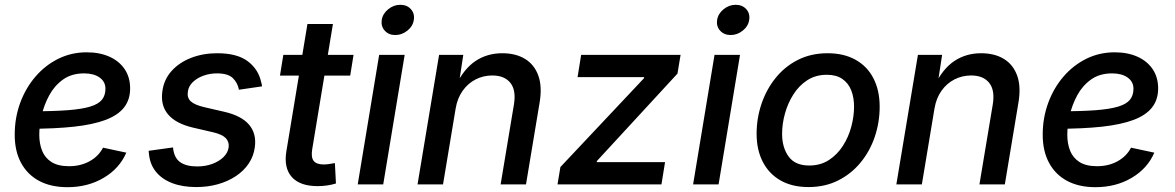

<svg xmlns="http://www.w3.org/2000/svg" viewBox="-20 -777 4952 809"><path d="M264.2 11.7Q194.8 11.7 145.3 -14.6Q95.7 -41 68.8 -90.6Q42 -140.1 42 -209.5Q42 -280.3 64.9 -343Q87.9 -405.8 129.2 -453.9Q170.4 -502 225.6 -529.3Q280.8 -556.6 345.2 -556.6Q399.9 -556.6 441.2 -538.1Q482.4 -519.5 505.4 -485.4Q528.3 -451.2 528.3 -404.3Q528.3 -356.9 502.7 -324.2Q477.1 -291.5 424.6 -271.7Q372.1 -252 291.7 -243.2Q211.4 -234.4 102.5 -234.4L115.7 -308.1Q206.1 -308.1 266.1 -312.7Q326.2 -317.4 360.8 -328.1Q395.5 -338.9 409.9 -357.2Q424.3 -375.5 424.3 -403.3Q424.3 -432.6 399.9 -450.2Q375.5 -467.8 334.5 -467.8Q281.7 -467.8 245.6 -441.9Q209.5 -416 187.5 -375.5Q165.5 -335 155.5 -290.5Q145.5 -246.1 145.5 -209Q145.5 -171.9 157.5 -141.8Q169.4 -111.8 197 -94.2Q224.6 -76.7 271 -76.7Q319.8 -76.7 357.7 -97.7Q395.5 -118.7 414.1 -154.8L512.2 -133.8Q483.4 -66.9 416.7 -27.6Q350.1 11.7 264.2 11.7Z M807.1 11.2Q748.5 11.2 705.1 -5.6Q661.6 -22.5 636.5 -54Q611.3 -85.4 607.4 -130.4Q606.9 -133.3 606.7 -136Q606.4 -138.7 606.4 -141.6L709 -155.8Q712.9 -112.8 738.5 -94.2Q764.2 -75.7 810.5 -75.7Q845.7 -75.7 874.5 -86.4Q903.3 -97.2 921.6 -115Q939.9 -132.8 943.4 -155.8Q946.3 -179.2 931.4 -194.8Q916.5 -210.4 879.9 -219.2L791.5 -239.7Q720.2 -256.8 688 -295.2Q655.8 -333.5 664.1 -392.1Q670.4 -441.4 702.6 -477.5Q734.9 -513.7 785.2 -533.2Q835.4 -552.7 895 -552.7Q979.5 -552.7 1024.4 -518.6Q1069.3 -484.4 1080.6 -430.2Q1082 -426.3 1083 -421.9Q1084 -417.5 1084 -413.1L986.8 -398.9Q981.4 -427.7 961.2 -447.8Q940.9 -467.8 894 -467.8Q863.8 -467.8 836.9 -458Q810.1 -448.2 792.2 -430.9Q774.4 -413.6 771.5 -390.6Q767.6 -365.2 783.7 -350.1Q799.8 -335 841.8 -325.2L926.3 -305.7Q997.6 -289.1 1029.5 -251.5Q1061.5 -213.9 1053.7 -156.7Q1048.8 -119.1 1028.1 -88.1Q1007.3 -57.1 973.9 -34.9Q940.4 -12.7 897.9 -0.7Q855.5 11.2 807.1 11.2Z M1469.7 -545.9 1455.6 -458.5H1159.7L1173.8 -545.9ZM1275.4 -675.8H1382.8L1295.4 -147.5Q1290 -113.8 1301.8 -98.9Q1313.5 -84 1344.7 -84Q1353 -84 1366.9 -85.9Q1380.9 -87.9 1391.1 -89.8L1395.5 -3.9Q1378.4 1.5 1358.4 4.4Q1338.4 7.3 1318.8 7.3Q1243.7 7.3 1209.5 -31.2Q1175.3 -69.8 1186.5 -138.7Z M1487.3 0 1577.6 -545.9H1685.1L1594.7 0ZM1645.5 -629.4Q1617.7 -629.4 1601.1 -647.9Q1584.5 -666.5 1588.4 -692.9Q1592.8 -719.7 1616 -738.3Q1639.2 -756.8 1666.5 -756.8Q1694.8 -756.8 1711.4 -738.3Q1728 -719.7 1723.6 -692.9Q1719.7 -666.5 1696.5 -647.9Q1673.3 -629.4 1645.5 -629.4Z M1899.9 -319.8 1846.7 0H1739.3L1830.1 -545.9H1932.1L1911.6 -412.1L1899.9 -416Q1935.1 -487.8 1984.1 -520.3Q2033.2 -552.7 2096.2 -552.7Q2153.3 -552.7 2192.6 -528.6Q2231.9 -504.4 2248.5 -457.8Q2265.1 -411.1 2253.4 -343.3L2196.3 0H2089.4L2145.5 -336.9Q2155.3 -397 2130.4 -428Q2105.5 -459 2054.2 -459Q2016.6 -459 1984.1 -442.4Q1951.7 -425.8 1929.4 -394.5Q1907.2 -363.3 1899.9 -319.8Z M2329.1 0 2341.3 -73.2 2693.4 -447.3 2694.3 -452.1H2413.6L2428.7 -545.9H2847.7L2834.5 -466.8L2495.1 -98.6L2494.1 -93.8H2782.2L2767.1 0Z M2900.4 0 2990.7 -545.9H3098.1L3007.8 0ZM3058.6 -629.4Q3030.8 -629.4 3014.2 -647.9Q2997.6 -666.5 3001.5 -692.9Q3005.9 -719.7 3029.1 -738.3Q3052.2 -756.8 3079.6 -756.8Q3107.9 -756.8 3124.5 -738.3Q3141.1 -719.7 3136.7 -692.9Q3132.8 -666.5 3109.6 -647.9Q3086.4 -629.4 3058.6 -629.4Z M3386.7 11.2Q3317.9 11.2 3269 -16.6Q3220.2 -44.4 3194.1 -95Q3168 -145.5 3168 -213.4Q3168 -278.3 3188.5 -339.1Q3209 -399.9 3247.8 -448.2Q3286.6 -496.6 3342 -524.7Q3397.5 -552.7 3467.3 -552.7Q3535.6 -552.7 3585 -525.1Q3634.3 -497.6 3660.4 -446.8Q3686.5 -396 3686.5 -327.6Q3686.5 -261.7 3666 -200.9Q3645.5 -140.1 3606.2 -92.3Q3566.9 -44.4 3511.5 -16.6Q3456.1 11.2 3386.7 11.2ZM3389.6 -79.6Q3437 -79.6 3472.4 -102.5Q3507.8 -125.5 3531.5 -162.4Q3555.2 -199.2 3566.9 -242.9Q3578.6 -286.6 3578.6 -327.6Q3578.6 -366.2 3566.7 -396.5Q3554.7 -426.8 3529.3 -444.3Q3503.9 -461.9 3463.9 -461.9Q3417 -461.9 3381.8 -439.2Q3346.7 -416.5 3323 -379.2Q3299.3 -341.8 3287.4 -298.3Q3275.4 -254.9 3275.4 -212.9Q3275.4 -155.8 3302.7 -117.7Q3330.1 -79.6 3389.6 -79.6Z M3917.5 -319.8 3864.3 0H3756.8L3847.7 -545.9H3949.7L3929.2 -412.1L3917.5 -416Q3952.6 -487.8 4001.7 -520.3Q4050.8 -552.7 4113.8 -552.7Q4170.9 -552.7 4210.2 -528.6Q4249.5 -504.4 4266.1 -457.8Q4282.7 -411.1 4271 -343.3L4213.9 0H4106.9L4163.1 -336.9Q4172.9 -397 4147.9 -428Q4123 -459 4071.8 -459Q4034.2 -459 4001.7 -442.4Q3969.2 -425.8 3947 -394.5Q3924.8 -363.3 3917.5 -319.8Z M4595.7 11.7Q4526.4 11.7 4476.8 -14.6Q4427.2 -41 4400.4 -90.6Q4373.5 -140.1 4373.5 -209.5Q4373.5 -280.3 4396.5 -343Q4419.4 -405.8 4460.7 -453.9Q4502 -502 4557.1 -529.3Q4612.3 -556.6 4676.8 -556.6Q4731.4 -556.6 4772.7 -538.1Q4814 -519.5 4836.9 -485.4Q4859.9 -451.2 4859.9 -404.3Q4859.9 -356.9 4834.2 -324.2Q4808.6 -291.5 4756.1 -271.7Q4703.6 -252 4623.3 -243.2Q4543 -234.4 4434.1 -234.4L4447.3 -308.1Q4537.6 -308.1 4597.7 -312.7Q4657.7 -317.4 4692.4 -328.1Q4727.1 -338.9 4741.5 -357.2Q4755.9 -375.5 4755.9 -403.3Q4755.9 -432.6 4731.4 -450.2Q4707 -467.8 4666 -467.8Q4613.3 -467.8 4577.1 -441.9Q4541 -416 4519 -375.5Q4497.1 -335 4487.1 -290.5Q4477.1 -246.1 4477.1 -209Q4477.1 -171.9 4489 -141.8Q4501 -111.8 4528.6 -94.2Q4556.2 -76.7 4602.5 -76.7Q4651.4 -76.7 4689.2 -97.7Q4727.1 -118.7 4745.6 -154.8L4843.8 -133.8Q4814.9 -66.9 4748.3 -27.6Q4681.6 11.7 4595.7 11.7Z"/></svg>

Font: Inter Medium
Style: Italic
Weight: 500
Italic angle: -9.3988°
Designer: Rasmus Andersson
Foundry: rsms
Version: Version 4.001;git-66647c0bb